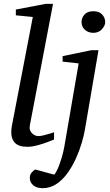

<svg xmlns="http://www.w3.org/2000/svg" viewBox="-20 -757 578 1006"><path d="M263.2 -25.9Q255.4 -22.5 231 -13.2Q206.5 -3.9 177 4.2Q147.5 12.2 124 12.2Q78.1 12.2 58.6 -8.3Q39.1 -28.8 39.1 -61Q39.1 -68.4 39.6 -77.4Q40 -86.4 42 -96.2L151.9 -668L63 -676.8V-707L219.2 -736.8H257.8L136.2 -99.1Q135.3 -93.8 135.3 -85.9Q135.3 -71.3 149.2 -57.6Q163.1 -43.9 182.1 -43.9Q191.9 -43.9 209 -48.1Q226.1 -52.2 241.9 -57.1Q257.8 -62 263.2 -64ZM531.2 -641.1Q531.2 -623 514.2 -604Q497.1 -585 469.2 -585Q442.4 -585 424.8 -601.1Q407.2 -617.2 407.2 -641.1Q407.2 -663.6 422.6 -680.9Q438 -698.2 469.2 -698.2Q499.5 -698.2 515.4 -680.9Q531.2 -663.6 531.2 -641.1ZM496.1 -494.1 425.3 -80.1Q420.4 -49.8 408.7 -9.8Q397 30.3 378.4 71.8Q359.9 113.3 334.2 149.2Q308.6 185.1 275.9 207Q243.2 229 203.1 229Q171.9 229 154.1 213.6Q136.2 198.2 136.2 175.8Q136.2 157.2 146.5 146.5Q156.7 135.7 164.1 130.9L264.2 158.2Q273.9 147.5 284.2 123.3Q294.4 99.1 303.2 69.3Q312 39.6 316.9 12.2L392.1 -424.8L308.1 -434.1V-462.9L459 -494.1Z"/></svg>

Font: Charis
Style: Italic
Weight: 400
Italic angle: -11°
Designer: Walt Agee, Miriam Martin, Annie Olsen, Victor Gaultney, Lorna Priest, Alan Ward, Bob Hallissy, Martin Hosken, Sharon Cor
Foundry: SIL Global
Version: Version 7.000